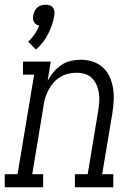

<svg xmlns="http://www.w3.org/2000/svg" viewBox="-50 -790 570 810"><path d="M102 -581 69 -614Q84 -628 96 -645.5Q108 -663 116 -682Q109 -683 103 -687Q97 -691 93.5 -697Q90 -703 89.5 -710.5Q89 -718 90 -725Q92 -734 96 -743Q100 -752 107.5 -758.5Q115 -765 124 -767.5Q133 -770 142 -770Q151 -770 159.5 -767.5Q168 -765 173 -758.5Q178 -752 179.5 -743Q181 -734 179 -725Q173 -686 153.5 -647.5Q134 -609 102 -581ZM-30 0V-55H24L94 -475H47V-530H164L151 -449Q161 -468 175.5 -485.5Q190 -503 208.5 -515.5Q227 -528 248.5 -533Q270 -538 291 -538Q317 -538 341.5 -530Q366 -522 384 -505.5Q402 -489 412.5 -466Q423 -443 427 -417.5Q431 -392 429.5 -365.5Q428 -339 424 -312L381 -55H428V0H266V-55H320L364 -321Q367 -340 368.5 -359Q370 -378 367.5 -396Q365 -414 358 -430.5Q351 -447 339 -459.5Q327 -472 309.5 -477.5Q292 -483 273 -483Q256 -483 238.5 -479Q221 -475 205 -465.5Q189 -456 176.5 -442Q164 -428 155.5 -412Q147 -396 141.5 -379.5Q136 -363 134 -345L86 -55H132V0Z"/></svg>

Font: Iosevka Slab Light Oblique
Style: Regular
Weight: 300
Italic angle: -9°
Monospace: yes
Designer: Belleve Invis
Foundry: Belleve Invis
Version: Version 11.1.1; ttfautohint (v1.8.3)